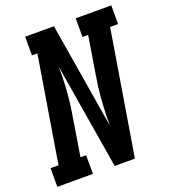

<svg xmlns="http://www.w3.org/2000/svg" viewBox="-153 -832 815 928"><g transform="rotate(-20 254.5 -367.5)"><path d="M-18 0V-96H23L112 -639H84V-735H232L322 -191Q322 -194 322 -196.5Q322 -199 322 -202V-239Q324 -289 328 -339.5Q332 -390 341 -441L373 -639H344V-735H527V-639H486L381 0H277L187 -544Q187 -541 187 -538.5Q187 -536 187 -533V-496Q186 -446 181.5 -395.5Q177 -345 168 -294L136 -96H165V0Z"/></g></svg>

Font: Iosevka Curly Slab
Style: Bold Italic
Weight: 700
Italic angle: -9°
Monospace: yes
Designer: Belleve Invis
Foundry: Belleve Invis
Version: Version 22.1.2; ttfautohint (v1.8.4)